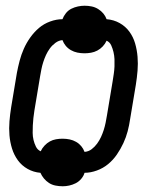

<svg xmlns="http://www.w3.org/2000/svg" viewBox="-20 -595 540 670"><path d="M199 55Q186 55 173.5 52.5Q161 50 151 43.5Q141 37 133.5 28Q126 19 121 8Q97 6 76.5 -5.5Q56 -17 42.5 -35.5Q29 -54 22 -76.5Q15 -99 13 -123Q11 -147 13 -171.5Q15 -196 19 -221L39 -341Q43 -362 48.5 -383Q54 -404 63 -424.5Q72 -445 85.5 -464Q99 -483 116 -497.5Q133 -512 155 -520Q177 -528 198 -528Q202 -539 210 -549Q218 -559 229 -564.5Q240 -570 252 -572.5Q264 -575 275 -575Q288 -575 300 -572.5Q312 -570 322.5 -563.5Q333 -557 340.5 -548Q348 -539 352 -528Q377 -526 397.5 -514.5Q418 -503 431.5 -484.5Q445 -466 451.5 -443.5Q458 -421 460 -397Q462 -373 460 -348.5Q458 -324 454 -299L434 -179Q431 -158 425.5 -137Q420 -116 410.5 -95.5Q401 -75 388 -56Q375 -37 357.5 -22.5Q340 -8 318 0Q296 8 275 8Q272 19 263.5 29Q255 39 244 44.5Q233 50 221.5 52.5Q210 55 199 55ZM275 -65Q289 -66 300 -74.5Q311 -83 319 -94Q327 -105 332.5 -117Q338 -129 342 -141.5Q346 -154 348.5 -166.5Q351 -179 353 -191L373 -311Q375 -324 377 -337Q379 -350 379.5 -363Q380 -376 379.5 -388.5Q379 -401 376 -413.5Q373 -426 368 -437Q363 -448 352 -453Q347 -442 338.5 -433Q330 -424 319.5 -418.5Q309 -413 297.5 -411Q286 -409 275 -409Q262 -409 250 -411.5Q238 -414 227.5 -420Q217 -426 209.5 -435Q202 -444 198 -455Q185 -454 173.5 -445.5Q162 -437 154 -426Q146 -415 140.5 -403Q135 -391 131 -378.5Q127 -366 124.5 -353.5Q122 -341 120 -329L100 -209Q98 -196 96.5 -183Q95 -170 94.5 -157Q94 -144 94 -131.5Q94 -119 97 -106.5Q100 -94 105.5 -83Q111 -72 122 -67Q127 -78 135.5 -87Q144 -96 154 -101.5Q164 -107 175.5 -109Q187 -111 198 -111Q211 -111 223 -108.5Q235 -106 245.5 -100Q256 -94 263.5 -85Q271 -76 275 -65Z"/></svg>

Font: Iosevka Medium
Style: Italic
Weight: 500
Italic angle: -9°
Monospace: yes
Designer: Belleve Invis
Foundry: Belleve Invis
Version: Version 32.5.0; ttfautohint (v1.8.4)